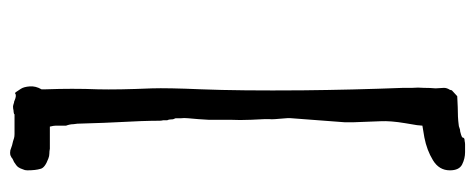

<svg xmlns="http://www.w3.org/2000/svg" viewBox="-302 -496 945 382"><g transform="rotate(90 171.0 -304.5)"><path d="M179.7 139.6Q181.6 140.6 183.6 140.6Q189.5 142.6 191.4 142.6Q195.3 142.6 199.2 141.6Q202.1 141.6 206.1 140.6Q207 139.6 207 139.6H220.7H246.1Q251 139.6 254.4 140.6Q257.8 141.6 260.7 142.6Q265.6 143.6 268.6 144.5Q271.5 145.5 274.4 146.5Q278.3 148.4 283.2 148.4Q287.1 148.4 289.1 147.5Q291 146.5 293 145.5Q294.9 143.6 297.4 142.6Q299.8 141.6 301.8 140.6Q309.6 135.7 312 132.3Q314.5 128.9 316.4 123Q318.4 119.1 318.4 114.3Q318.4 97.7 315.4 87.9Q313.5 79.1 294.9 72.3Q290 70.3 285.2 70.3Q280.3 70.3 275.4 69.3H255.9Q244.1 69.3 231.4 69.3Q229.5 61.5 229.5 57.6V37.1Q226.6 29.3 226.6 22.5Q225.6 16.6 225.6 14.6Q223.6 -51.8 222.7 -63.5Q219.7 -117.2 219.7 -149.4Q219.7 -152.3 218.8 -156.2Q218.8 -161.1 218.8 -164.1Q216.8 -168 216.8 -175.8L214.8 -180.7Q214.8 -186.5 214.8 -191.4Q213.9 -197.3 214.8 -206.1Q216.8 -226.6 217.8 -246.1Q217.8 -265.6 217.8 -289.1Q218.8 -308.6 217.8 -331.1Q215.8 -363.3 216.8 -372.1Q216.8 -377 215.8 -387.7Q213.9 -406.2 214.8 -412.1Q214.8 -412.1 222.7 -516.6Q222.7 -516.6 222.7 -536.1L220.7 -588.9Q219.7 -608.4 224.6 -637.7L228.5 -661.1Q228.5 -663.1 229.5 -671.9Q242.2 -673.8 252.9 -675.8Q278.3 -680.7 298.3 -692.9Q318.4 -705.1 318.4 -726.6Q318.4 -745.1 306.6 -751Q294.9 -756.8 282.2 -756.8H266.6Q263.7 -756.8 259.8 -755.9Q254.9 -755.9 253.9 -753.9L252.9 -752V-751L248 -749Q245.1 -748 241.2 -747.1Q237.3 -747.1 233.9 -745.6Q230.5 -744.1 227.5 -744.1Q213.9 -742.2 192.4 -742.2L170.9 -741.2L159.2 -730.5Q159.2 -729.5 158.2 -726.6Q154.3 -720.7 154.3 -714.8Q155.3 -700.2 155.3 -698.2Q154.3 -687.5 154.3 -674.8Q153.3 -663.1 154.3 -651.4Q154.3 -640.6 154.3 -633.8Q158.2 -532.2 159.2 -433.6Q160.2 -307.6 157.2 -232.4Q154.3 -164.1 155.3 -133.8Q158.2 -65.4 157.2 -26.4Q156.2 -2 156.2 25.4Q156.2 48.8 157.2 78.1V85.9Q150.4 97.7 151.4 109.4Q152.3 121.1 156.2 127Q164.1 139.6 165 138.7Q168.9 134.8 179.7 139.6Z"/></g></svg>

Font: ToneOZ-YinPZ-Tsuipita-TC
Style: Regular
Weight: 400
Designer: ÂÆ£ÂøóÂáåJeffrey Xuan(jeffreyx@gmail.com, ToneOZ.com) ÈòøÂù§(cjkFonts)
Foundry: ToneOZ
Version: Version 0.24071